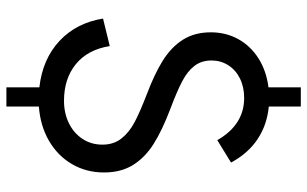

<svg xmlns="http://www.w3.org/2000/svg" viewBox="-200 -648 960 600"><g transform="rotate(90 280.0 -348.0)"><path d="M253 9Q164.5 -1 108 -53.8Q51.5 -106.5 38 -190L124 -211Q135 -142 180.5 -105Q226 -68 295 -68Q333.5 -68 364.8 -83.2Q396 -98.5 414 -125.8Q432 -153 432 -188Q432 -223 413 -247.2Q394 -271.5 362 -288.5Q330 -305.5 274 -327Q210.5 -351 169 -377Q127.5 -403 104.2 -439.5Q81 -476 81 -527Q81 -574 102.2 -612.5Q123.5 -651 162.5 -675.8Q201.5 -700.5 253 -707V-808H313V-708Q370.5 -702.5 415 -672.8Q459.5 -643 488 -590L418 -547Q370 -631 286 -631Q252 -631 225.2 -617.8Q198.5 -604.5 183.8 -581.2Q169 -558 169 -529Q169 -497.5 186 -475.5Q203 -453.5 234.8 -437Q266.5 -420.5 321 -400Q387 -375 429.5 -348.2Q472 -321.5 495.5 -283.8Q519 -246 519 -193Q519 -138 493 -93.2Q467 -48.5 420.2 -21.2Q373.5 6 313 10.5V112H253Z"/></g></svg>

Font: HK Grotesk
Style: Regular
Weight: 400
Designer: Alfredo Marco Pradil
Foundry: Hanken Design Co.
Version: Version 3.001